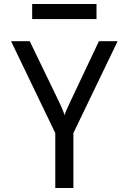

<svg xmlns="http://www.w3.org/2000/svg" viewBox="-20 -935 640 955"><path d="M255 0V-273L35 -730H128L273 -430Q285 -405 292 -387.5Q299 -370 301 -362Q303 -370 310.5 -387.5Q318 -405 330 -430L472 -730H565L345 -273V0ZM140 -840V-915H460V-840Z"/></svg>

Font: NKDuy Mono
Style: Regular
Weight: 400
Monospace: yes
Designer: NKDuy
Foundry: NKDuy
Version: Version 2.251; ttfautohint (v1.8.4.7-5d5b)